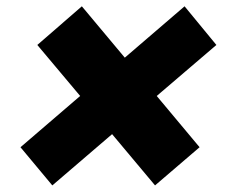

<svg xmlns="http://www.w3.org/2000/svg" viewBox="-20 -595 733 600"><path d="M464.5 -15.6 330.3 -175.8 143.5 -15.6 44 -134.9 230.5 -295.1 96.6 -454.5 235.8 -575.3 370 -414.8 556.8 -575.3 656.2 -454.5 469.8 -295.1 603.7 -134.9Z"/></svg>

Font: Inter P Black
Style: Italic
Weight: 900
Italic angle: -9.40001°
Designer: Rasmus Andersson
Foundry: rsms
Version: Version 3.018;git-588b23468